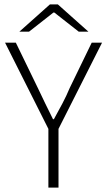

<svg xmlns="http://www.w3.org/2000/svg" viewBox="-20 -853 487 873"><path d="M200 0V-267L3 -659H52L152 -453Q169 -417 186 -382Q203 -347 221 -311H225Q245 -347 263.5 -382Q282 -417 297 -453L397 -659H444L246 -267V0ZM68 -709 207 -833H243L382 -709H338L227 -796H223L112 -709Z"/></svg>

Font: Mada Light
Style: Regular
Weight: 300
Designer: Khaled Hosny
Version: Version 1.5